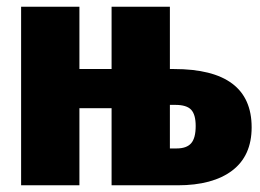

<svg xmlns="http://www.w3.org/2000/svg" viewBox="-20 -553 777 573"><path d="M731 -173Q731 -88 673 -44Q615 0 510 0H313V-230H217V0H43V-533H217V-347H313V-533H487V-347H499Q731 -347 731 -173ZM564 -177Q564 -211 550.5 -225.5Q537 -240 503 -240H487V-110H507Q537 -110 550.5 -125.5Q564 -141 564 -177Z"/></svg>

Font: Fira Sans Condensed ExtraBold
Style: Regular
Weight: 800
Width: 3
Designer: Carrois Corporate & Edenspiekermann AG
Foundry: Carrois Corporate GbR & Edenspiekermann AG
Version: Version 4.203